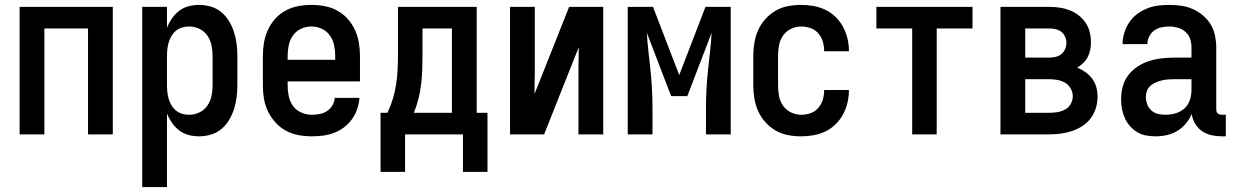

<svg xmlns="http://www.w3.org/2000/svg" viewBox="-20 -548 5040 783"><path d="M60 0V-520H440V0H339V-432H161V0Z M560 215V-520H661V-435Q669 -455 681.5 -473Q694 -491 711 -504Q728 -517 749 -522.5Q770 -528 792 -528Q816 -528 840 -521Q864 -514 883 -498Q902 -482 914.5 -461Q927 -440 934.5 -416.5Q942 -393 945 -368.5Q948 -344 948 -320V-200Q948 -176 945 -151.5Q942 -127 934.5 -103.5Q927 -80 914.5 -59Q902 -38 883 -22Q864 -6 840 1Q816 8 792 8Q770 8 749 2.5Q728 -3 711 -16Q694 -29 681.5 -47Q669 -65 661 -85V215ZM751 -80Q773 -80 793 -89.5Q813 -99 825.5 -117Q838 -135 842.5 -156.5Q847 -178 847 -200V-320Q847 -342 842.5 -363.5Q838 -385 825.5 -403Q813 -421 793 -430.5Q773 -440 751 -440Q737 -440 723 -436Q709 -432 698 -423Q687 -414 679.5 -401.5Q672 -389 668 -375.5Q664 -362 662.5 -348Q661 -334 661 -320V-200Q661 -186 662.5 -172Q664 -158 668 -144.5Q672 -131 679.5 -118.5Q687 -106 698 -97Q709 -88 723 -84Q737 -80 751 -80Z M1252 8Q1225 8 1197.5 3Q1170 -2 1146 -15Q1122 -28 1103.5 -48.5Q1085 -69 1073 -93.5Q1061 -118 1056.5 -145.5Q1052 -173 1052 -200V-320Q1052 -347 1056.5 -374Q1061 -401 1072.5 -426Q1084 -451 1102.5 -471.5Q1121 -492 1145 -505Q1169 -518 1196 -523Q1223 -528 1250 -528Q1277 -528 1304 -523Q1331 -518 1355 -505Q1379 -492 1397.5 -471.5Q1416 -451 1427.5 -426Q1439 -401 1443.5 -374Q1448 -347 1448 -320V-216H1153V-200Q1153 -178 1157.5 -156Q1162 -134 1175 -116Q1188 -98 1209 -89Q1230 -80 1252 -80Q1268 -80 1284 -83Q1300 -86 1313.5 -95Q1327 -104 1335.5 -118Q1344 -132 1345 -149H1446Q1444 -125 1436.5 -103Q1429 -81 1415.5 -62Q1402 -43 1383.5 -29Q1365 -15 1343 -6.5Q1321 2 1298 5Q1275 8 1252 8ZM1347 -304V-320Q1347 -342 1342.5 -363.5Q1338 -385 1325.5 -403Q1313 -421 1292.5 -430.5Q1272 -440 1250 -440Q1228 -440 1207.5 -430.5Q1187 -421 1174.5 -403Q1162 -385 1157.5 -363.5Q1153 -342 1153 -320V-304Z M1868 153V0H1632V153H1532V-88H1560Q1573 -115 1582 -144.5Q1591 -174 1595.5 -204Q1600 -234 1601.5 -264.5Q1603 -295 1603 -325V-520H1924V-88H1968V153ZM1823 -88V-432H1703V-325Q1703 -295 1702 -264.5Q1701 -234 1697.5 -204.5Q1694 -175 1686.5 -145.5Q1679 -116 1668 -88Z M2060 0V-520H2161V-312Q2161 -283 2161 -253.5Q2161 -224 2160 -195V-165L2301 -520H2440V0H2339V-208Q2339 -237 2339 -266.5Q2339 -296 2340 -325V-355L2199 0Z M2540 0V-520H2643L2750 -242L2857 -520H2960V0H2859V-104Q2859 -143 2861 -182Q2863 -221 2867 -259.5Q2871 -298 2875.5 -336.5Q2880 -375 2882 -414L2783 -156H2717L2618 -414Q2620 -375 2624.5 -336.5Q2629 -298 2633 -259.5Q2637 -221 2639 -182Q2641 -143 2641 -104V0Z M3247 8Q3220 8 3193.5 3Q3167 -2 3143.5 -15.5Q3120 -29 3101.5 -49.5Q3083 -70 3072 -94.5Q3061 -119 3056.5 -146Q3052 -173 3052 -200V-320Q3052 -347 3056.5 -374Q3061 -401 3072 -425.5Q3083 -450 3101.5 -470.5Q3120 -491 3143.5 -504.5Q3167 -518 3193.5 -523Q3220 -528 3247 -528Q3273 -528 3298 -523.5Q3323 -519 3346 -508Q3369 -497 3387.5 -479Q3406 -461 3418 -438.5Q3430 -416 3436 -391Q3442 -366 3442 -341V-339H3341V-340Q3341 -360 3335.5 -378.5Q3330 -397 3317 -412Q3304 -427 3285.5 -433.5Q3267 -440 3247 -440Q3226 -440 3206 -430.5Q3186 -421 3173.5 -403Q3161 -385 3157 -363.5Q3153 -342 3153 -320V-200Q3153 -178 3157 -156.5Q3161 -135 3173.5 -117Q3186 -99 3206 -89.5Q3226 -80 3247 -80Q3267 -80 3285.5 -86.5Q3304 -93 3317 -108Q3330 -123 3335.5 -141.5Q3341 -160 3341 -180V-181H3442V-179Q3442 -154 3436 -129Q3430 -104 3418 -81.5Q3406 -59 3387.5 -41Q3369 -23 3346 -12Q3323 -1 3298 3.5Q3273 8 3247 8Z M3700 0V-432H3554V-520H3946V-432H3800V0Z M4060 0V-520H4259Q4280 -520 4301 -517Q4322 -514 4341.5 -506.5Q4361 -499 4378 -486Q4395 -473 4407 -455.5Q4419 -438 4424 -417Q4429 -396 4429 -375Q4429 -359 4426 -344Q4423 -329 4415.5 -315Q4408 -301 4397 -290.5Q4386 -280 4373 -272Q4391 -265 4407 -253.5Q4423 -242 4434.5 -226.5Q4446 -211 4451 -192Q4456 -173 4456 -154Q4456 -130 4449 -107Q4442 -84 4428 -65.5Q4414 -47 4394 -34Q4374 -21 4351.5 -13.5Q4329 -6 4305.5 -3Q4282 0 4259 0ZM4161 -313H4259Q4272 -313 4285 -316Q4298 -319 4308 -327Q4318 -335 4323.5 -347.5Q4329 -360 4329 -373Q4329 -386 4323.5 -398.5Q4318 -411 4308 -418.5Q4298 -426 4285 -429Q4272 -432 4259 -432H4161ZM4161 -88H4259Q4275 -88 4291.5 -90.5Q4308 -93 4323 -101Q4338 -109 4346.5 -124Q4355 -139 4355 -156Q4355 -172 4346.5 -187Q4338 -202 4323.5 -210.5Q4309 -219 4292 -222Q4275 -225 4259 -225H4161Z M4693 8Q4673 8 4654 4.5Q4635 1 4618 -9Q4601 -19 4588 -34Q4575 -49 4567 -67Q4559 -85 4555.5 -104Q4552 -123 4552 -143Q4552 -169 4558.5 -194.5Q4565 -220 4581 -241Q4597 -262 4619 -276.5Q4641 -291 4666 -299Q4691 -307 4717 -310Q4743 -313 4769 -313H4839V-354Q4839 -372 4833.5 -389Q4828 -406 4814.5 -418Q4801 -430 4783.5 -435Q4766 -440 4749 -440Q4732 -440 4716 -436.5Q4700 -433 4687 -423.5Q4674 -414 4666.5 -399Q4659 -384 4659 -368H4558Q4558 -391 4565 -414Q4572 -437 4585 -456.5Q4598 -476 4616.5 -490Q4635 -504 4657 -513Q4679 -522 4702 -525Q4725 -528 4749 -528Q4773 -528 4797.5 -524.5Q4822 -521 4844.5 -511Q4867 -501 4886 -485Q4905 -469 4917.5 -448Q4930 -427 4935 -402.5Q4940 -378 4940 -354V-103Q4940 -98 4941 -93.5Q4942 -89 4945.5 -86Q4949 -83 4953.5 -81.5Q4958 -80 4963 -80H4979V8H4963Q4942 8 4921 3.5Q4900 -1 4882.5 -13Q4865 -25 4854 -43.5Q4843 -62 4840 -83Q4831 -62 4816 -44Q4801 -26 4781 -14Q4761 -2 4738.5 3Q4716 8 4693 8ZM4733 -80Q4754 -80 4774.5 -86Q4795 -92 4810 -105.5Q4825 -119 4832 -139Q4839 -159 4839 -180V-225H4769Q4756 -225 4743 -224Q4730 -223 4717.5 -220Q4705 -217 4693.5 -212Q4682 -207 4672 -198.5Q4662 -190 4657.5 -178Q4653 -166 4653 -153Q4653 -137 4658.5 -122.5Q4664 -108 4675.5 -97.5Q4687 -87 4702.5 -83.5Q4718 -80 4733 -80Z"/></svg>

Font: Iosevka SS18 Semibold
Style: Regular
Weight: 600
Monospace: yes
Designer: Belleve Invis
Foundry: Belleve Invis
Version: Version 25.1.1; ttfautohint (v1.8.4)